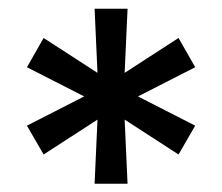

<svg xmlns="http://www.w3.org/2000/svg" viewBox="-20 -748 519 449"><path d="M201.2 -318.4 208 -468.3 82 -386.7 43 -454.1 176.8 -522.5 43 -590.8 82 -659.2 208 -577.6 201.2 -727.5H278.3L271.5 -577.6L397.5 -659.2L436.5 -590.8L302.7 -522.5L436.5 -454.1L397.5 -386.7L271.5 -468.3L278.3 -318.4Z"/></svg>

Font: Inter Tight Medium
Style: Regular
Weight: 500
Designer: Rasmus Andersson
Foundry: rsms
Version: Version 3.004; ttfautohint (v1.8.4.7-5d5b)